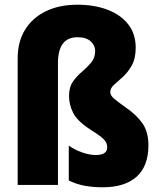

<svg xmlns="http://www.w3.org/2000/svg" viewBox="-20 -785 675 815"><path d="M556 -583Q556 -537 539.5 -507.5Q523 -478 502 -459Q481 -440 464.5 -425.5Q448 -411 448 -394Q448 -380 464.5 -366Q481 -352 515 -328Q560 -297 585 -261Q610 -225 610 -168Q610 -80 560 -35Q510 10 416 10Q375 10 339.5 3.5Q304 -3 272 -19V-167Q297 -149 328.5 -138Q360 -127 386 -127Q435 -127 435 -159Q435 -171 430 -181Q425 -191 409.5 -203.5Q394 -216 362 -236Q307 -272 290 -307Q273 -342 273 -377Q273 -415 289.5 -438.5Q306 -462 328 -480.5Q350 -499 367 -519.5Q384 -540 384 -569Q384 -592 365 -609.5Q346 -627 309 -627Q226 -627 226 -517V0H55V-537Q55 -608 86.5 -659Q118 -710 175 -737.5Q232 -765 309 -765Q381 -765 437 -743.5Q493 -722 524.5 -681.5Q556 -641 556 -583Z"/></svg>

Font: Noto Sans Khmer UI Condensed Black
Style: Regular
Weight: 900
Width: 3
Designer: Danh Hong and the Monotype Design Team
Foundry: Monotype Imaging Inc.
Version: Version 2.002; ttfautohint (v1.8.4.7-5d5b)